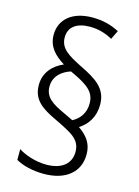

<svg xmlns="http://www.w3.org/2000/svg" viewBox="-113 -825 626 862"><g transform="rotate(15 200.0 -393.5)"><path d="M53 -407C53 -338 96 -308 169 -274C246 -236 290 -217 290 -158C290 -106 253 -69 177 -69C130 -69 80 -85 47 -106V-56C78 -38 125 -26 177 -26C281 -26 341 -79 341 -160C341 -209 318 -241 276 -270C314 -294 342 -334 342 -391C342 -466 292 -498 214 -536C148 -569 110 -592 110 -643C110 -691 146 -718 208 -718C248 -718 283 -707 313 -690L333 -731C297 -750 258 -761 208 -761C116 -761 59 -714 59 -641C59 -587 91 -553 138 -524C91 -504 53 -465 53 -407ZM101 -412C101 -460 136 -489 177 -502C265 -462 295 -436 295 -384C295 -338 270 -308 239 -292L195 -313C136 -340 101 -363 101 -412Z"/></g></svg>

Font: Noto Sans Gujarati Condensed Light
Style: Regular
Weight: 300
Width: 3
Designer: Jelle Bosma - Monotype Design Team, Universal Thirst
Foundry: Monotype Imaging Inc.
Version: Version 2.106